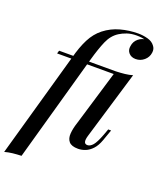

<svg xmlns="http://www.w3.org/2000/svg" viewBox="-208 -890 994 1185"><g transform="rotate(20 289.0 -297.0)"><path d="M63 -495 69 -515H493L483 -495ZM590 -731Q570 -750 547.5 -758.5Q525 -767 487 -767Q452 -767 424.5 -757.5Q397 -748 377 -735Q336 -709 314 -658.5Q292 -608 270 -530L73 174Q43 175 16 178Q-11 181 -36 188L158 -500Q178 -577 205 -629.5Q232 -682 274 -715Q320 -751 376.5 -766.5Q433 -782 492 -782Q524 -782 555.5 -773.5Q587 -765 603 -742ZM473 -692Q477 -724 501 -743.5Q525 -763 556 -763Q585 -763 601 -744.5Q617 -726 613 -700Q609 -669 585 -648.5Q561 -628 530 -628Q501 -628 484.5 -646.5Q468 -665 473 -692ZM417 -85Q408 -56 411.5 -41.5Q415 -27 432 -27Q450 -27 467 -46.5Q484 -66 505 -121L520 -162H539L513 -89Q499 -50 478 -27.5Q457 -5 433 4.5Q409 14 385 14Q342 14 325 -6Q308 -26 310.5 -59.5Q313 -93 326 -132L441 -515Q472 -516 499.5 -519Q527 -522 550 -529Z"/></g></svg>

Font: Playfair Display Medium
Style: Italic
Weight: 500
Italic angle: -14°
Designer: Claus Eggers Sørensen
Foundry: Claus Eggers Sørensen
Version: Version 1.203